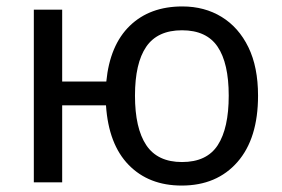

<svg xmlns="http://www.w3.org/2000/svg" viewBox="-20 -566 876 596"><path d="M781 -269Q781 -136 717 -63Q653 10 544 10Q442 10 379.5 -54Q317 -118 309 -239H173V0H85V-536H173V-313H310Q321 -426 383 -486Q445 -546 546 -546Q615 -546 668 -513.5Q721 -481 751 -419.5Q781 -358 781 -269ZM399 -269Q399 -168 434 -115.5Q469 -63 545 -63Q622 -63 656 -115.5Q690 -168 690 -269Q690 -370 655.5 -421Q621 -472 545 -472Q469 -472 434 -421Q399 -370 399 -269Z"/></svg>

Font: Go Noto Kurrent-Regular
Style: Regular
Weight: 400
Designer: Monotype Design Team
Foundry: Monotype Imaging Inc.
Version: Version 2.012; ttfautohint (v1.8.4.7-5d5b)